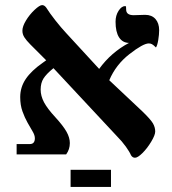

<svg xmlns="http://www.w3.org/2000/svg" viewBox="-20 -612 682 761"><path d="M610.8 -492.2Q610.8 -475.1 607.2 -453.1Q603.5 -431.2 598.1 -423.8Q588.4 -433.6 582.5 -436.8Q576.7 -439.9 569.8 -439.9Q547.4 -439.9 493.2 -397.7Q439 -355.5 413.1 -293.9L544.9 -169.9Q577.1 -138.7 586.2 -123Q595.2 -107.4 595.2 -90.8Q595.2 -76.7 579.1 -50Q563 -23.4 544.4 -5.1Q525.9 13.2 515.1 13.2Q504.9 13.2 499 2.9Q494.1 -9.3 478.8 -30.8Q463.4 -52.2 443.8 -71.8L191.9 -341.8Q164.1 -319.3 152.6 -301.3Q141.1 -283.2 141.1 -256.8Q141.1 -231.9 154.5 -206.5Q168 -181.2 199.2 -147.5Q230.5 -113.3 243.7 -89.8Q256.8 -66.4 256.8 -44.9Q256.8 -20 242.2 0H45.9V-41H98.1Q118.2 -41 118.2 -64Q118.2 -76.2 109.1 -91.3Q100.1 -106.4 89.1 -126Q78.1 -145.5 69.1 -170.4Q60.1 -195.3 60.1 -227.1Q60.1 -266.1 82 -298.8Q104 -331.5 148.9 -362.8L163.1 -373L100.1 -436Q84.5 -451.7 76.7 -463.9Q68.8 -476.1 68.8 -490.2Q68.8 -507.3 82.8 -530.5Q96.7 -553.7 116.9 -572.8Q137.2 -591.8 147 -591.8Q155.8 -591.8 163.1 -582Q176.8 -560.1 199.5 -531.2Q222.2 -502.4 242.2 -481L373 -338.9Q420.4 -404.3 491.2 -441.9Q465.8 -442.4 451.9 -463.9Q438 -485.4 438 -525.9Q438 -550.8 450 -569.3Q461.9 -587.9 476.1 -587.9Q479 -587.9 479.5 -585.2Q480 -582.5 480 -574.2Q480 -551.8 509.8 -551.8L555.2 -553.2Q581.5 -553.2 596.2 -536.6Q610.8 -520 610.8 -492.2ZM259.8 61H419.9V128.9H259.8Z"/></svg>

Font: Tinos
Style: Bold
Weight: 700
Designer: Steve Matteson
Foundry: Monotype Imaging Inc.
Version: Version 1.23